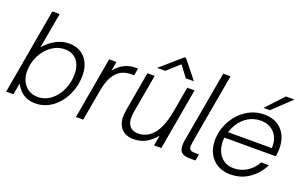

<svg xmlns="http://www.w3.org/2000/svg" viewBox="-89 -1189 2558 1608"><g transform="rotate(20 1190.0 -385.0)"><path d="M107 -102 89 0H24L158 -763H223L167 -447Q214 -501 269 -530Q324 -559 383 -559Q474 -559 526.5 -500Q579 -441 579 -342Q579 -252 540.5 -170.5Q502 -89 434.5 -39.5Q367 10 283 10Q223 10 178.5 -19Q134 -48 107 -102ZM513 -332Q513 -408 475 -454.5Q437 -501 367 -501Q302 -501 247.5 -461.5Q193 -422 161.5 -357.5Q130 -293 130 -223Q130 -145 173 -96.5Q216 -48 287 -48Q352 -48 404 -89Q456 -130 484.5 -195.5Q513 -261 513 -332Z M996 -559 985 -495H960Q881 -495 834 -447Q805 -417 787 -373.5Q769 -330 758 -268L711 0H646L742 -549H807L793 -467Q864 -559 978 -559Z M1027 -74Q1016 -101 1016 -136Q1016 -167 1024 -212L1083 -549H1148L1088 -209Q1083 -177 1083 -156Q1083 -120 1093 -99Q1116 -48 1184 -48Q1246 -48 1297 -93Q1334 -127 1359 -185Q1384 -243 1400 -332L1438 -549H1503L1407 0H1342L1358 -92Q1315 -40 1267 -15Q1219 10 1160 10Q1111 10 1077 -11.5Q1043 -33 1027 -74ZM1216 -619H1144L1329 -780H1343L1472 -619H1400L1326 -717Z M1661 0Q1612 0 1588.5 -18.5Q1565 -37 1565 -84Q1565 -105 1569 -128L1681 -763H1746L1636 -138Q1632 -108 1632 -100Q1632 -78 1643.5 -68Q1655 -58 1685 -58H1721L1711 0Z M1806 -214Q1806 -303 1848 -382.5Q1890 -462 1962.5 -510.5Q2035 -559 2122 -559Q2224 -559 2281 -497Q2338 -435 2338 -332Q2338 -300 2331 -263H1873Q1871 -243 1871 -233Q1871 -152 1914 -100Q1957 -48 2033 -48Q2098 -48 2151.5 -83Q2205 -118 2234 -173H2303Q2263 -92 2190.5 -41Q2118 10 2023 10Q1958 10 1908.5 -18.5Q1859 -47 1832.5 -98Q1806 -149 1806 -214ZM2277 -316V-332Q2277 -409 2231.5 -455Q2186 -501 2113 -501Q2053 -501 2002.5 -471.5Q1952 -442 1919 -388Q1899 -356 1886 -316ZM2153 -609H2096L2240 -763H2316Z"/></g></svg>

Font: Open Sauce One Light Italic
Style: Regular
Weight: 300
Italic angle: -10°
Designer: Alfredo Marco Pradil
Foundry: Creative Sauce Fz LLC
Version: Version 1.477